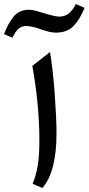

<svg xmlns="http://www.w3.org/2000/svg" viewBox="-120 -914 435 942"><path d="M23.4 -866.2Q36.1 -866.2 52.7 -861.8Q69.3 -857.4 97.2 -849.1Q149.9 -832.5 170.4 -832.5Q196.3 -832.5 215.3 -846.2Q234.4 -859.9 252.4 -894L294.9 -875.5Q271 -816.9 239.7 -785.4Q208.5 -753.9 153.8 -753.9Q138.2 -753.9 119.9 -758.3Q101.6 -762.7 77.1 -771.5Q33.2 -786.6 8.3 -786.6Q-12.7 -786.6 -28.3 -773.7Q-43.9 -760.7 -59.1 -729L-100.1 -746.6Q-80.1 -800.3 -52.5 -833.3Q-24.9 -866.2 23.4 -866.2ZM125.5 -658.7Q132.3 -617.7 138.2 -565.4Q144 -513.2 148.2 -457.3Q152.3 -401.4 154.8 -349.4Q157.2 -297.4 157.2 -256.8Q157.2 -167 140.1 -99.4Q123 -31.7 87.9 8.3L40 -12.2Q57.6 -54.7 65.4 -103Q73.2 -151.4 73.2 -225.1Q73.2 -307.1 64.9 -399.4Q56.6 -491.7 38.6 -590.8Z"/></svg>

Font: Pinar Medium
Style: Regular
Weight: 500
Designer: Amin Abedi
Version: Version 3.000